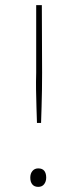

<svg xmlns="http://www.w3.org/2000/svg" viewBox="-20 -720 294 748"><path d="M124 -241Q123 -272 122 -304.5Q121 -337 120.5 -369.5Q120 -402 121 -436V-700H143L144 -436Q144 -402 143.5 -369.5Q143 -337 142 -304.5Q141 -272 140 -241ZM129 8Q114 8 106 -1.5Q98 -11 98 -28Q98 -44 106.5 -54Q115 -64 129 -64Q145 -64 152.5 -54.5Q160 -45 160 -28Q160 -13 152 -2.5Q144 8 129 8Z"/></svg>

Font: Lexend Deca Thin
Style: Regular
Weight: 250
Designer: Bonnie Shaver-Troup, Thomas Jockin
Foundry: Lexend
Version: Version 1.007